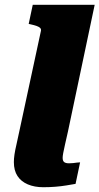

<svg xmlns="http://www.w3.org/2000/svg" viewBox="-20 -778 416 803"><path d="M151 -648Q153 -656 148 -661Q143 -666 133 -669.5Q123 -673 109 -676L100 -678L117 -758H376L264 -227Q257 -196 252 -174Q247 -152 244.5 -138.5Q242 -125 242 -118Q242 -105 248.5 -100Q255 -95 269 -95Q278 -95 286.5 -96Q295 -97 302 -98Q309 -99 315 -99L296 -9Q279 -6 257.5 -2.5Q236 1 212 3Q188 5 161 5Q124 5 96 -7Q68 -19 53 -42Q38 -65 38 -100Q38 -114 40.5 -131.5Q43 -149 49 -174.5Q55 -200 63 -239Z"/></svg>

Font: Roboto Serif ExtraBold
Style: Italic
Weight: 800
Italic angle: -10°
Version: Version 1.007